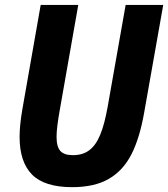

<svg xmlns="http://www.w3.org/2000/svg" viewBox="-20 -745 678 774"><path d="M59 -193Q59 -240 70 -303.5L144 -725H295.5L221.5 -304.5Q208 -230.5 208 -193.5Q208 -153.5 223.2 -136.5Q238.5 -119.5 274 -119.5Q314 -119.5 340.5 -139.8Q367 -160 384.2 -202.2Q401.5 -244.5 414 -314.5L486.5 -725H638L561.5 -293Q543.5 -189 510 -123.2Q476.5 -57.5 418.8 -24Q361 9.5 271 9.5Q159.5 9.5 109.2 -41.2Q59 -92 59 -193Z"/></svg>

Font: JuliaMono ExtraBoldItalic
Style: Regular
Weight: 800
Italic angle: -9°
Monospace: yes
Designer: cormullion
Foundry: corm
Version: Version 0.049; ttfautohint (v1.8.4)